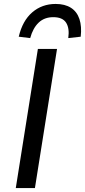

<svg xmlns="http://www.w3.org/2000/svg" viewBox="-20 -953 431 973"><path d="M60 0 172 -705H269L157 0ZM133 -760 75 -767Q94 -848 143.5 -890.5Q193 -933 262 -933Q309 -933 339.5 -913.5Q370 -894 382.5 -856.5Q395 -819 389 -767L326 -760Q333 -810 315 -838Q297 -866 250 -866Q205 -866 176 -838.5Q147 -811 133 -760Z"/></svg>

Font: Nunito Sans 7pt SemiCondensed Medium
Style: Italic
Weight: 500
Width: 4
Italic angle: -9°
Designer: Vernon Adams
Foundry: Vernon Adams
Version: Version 3.101;gftools[0.9.27]